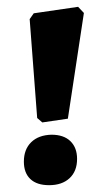

<svg xmlns="http://www.w3.org/2000/svg" viewBox="-20 -533 313 563"><path d="M89 -187 67 -477 79 -494 209 -513 226 -495 179 -185 104 -174ZM50 -59Q50 -95 71.5 -116Q93 -137 131 -138Q167 -138 186.5 -119Q206 -100 206 -67Q206 -31 184 -10.5Q162 10 124 10Q88 10 69 -8Q50 -26 50 -59Z"/></svg>

Font: Alegreya SC ExtraBold
Style: Regular
Weight: 800
Designer: Juan Pablo del Peral
Foundry: Huerta Tipografica
Version: Version 2.007; ttfautohint (v1.6)